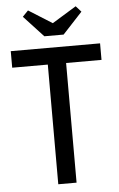

<svg xmlns="http://www.w3.org/2000/svg" viewBox="-60 -941 611 983"><g transform="rotate(-5 245.5 -450.0)"><path d="M199 -615H16V-700H475V-615H293V0H199ZM93 -870 122 -900 243 -824 367 -900 394 -870 293 -761H194Z"/></g></svg>

Font: Tilda Sans Medium
Style: Regular
Weight: 500
Designer: ParaType Ltd
Foundry: ParaType Ltd
Version: Version 1.009